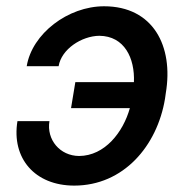

<svg xmlns="http://www.w3.org/2000/svg" viewBox="-20 -573 586 603"><path d="M291.9 -460.6C371.1 -459.9 403.8 -389.9 400.6 -315H216.6L203.1 -233.3H387.8C366.8 -158 309.3 -83.5 228.3 -83.1C168.3 -83.5 125.7 -134.2 135.3 -192.5H34.8C15.6 -75.6 89.8 9.9 213.1 9.9C367.9 9.9 473.7 -114.7 498.2 -262.8L500.7 -280.5C525.6 -428.3 460.9 -553.3 306.8 -553.3C193.5 -553.3 80.6 -467.3 63.9 -365.1H164.1C172.9 -418.7 236.2 -459.9 291.9 -460.6Z"/></svg>

Font: Margiela Sans Medium
Style: Italic
Weight: 500
Italic angle: -9.39999°
Designer: Stefan Endress, Andreas Faust
Version: Version 1.100;FEAKit 1.0